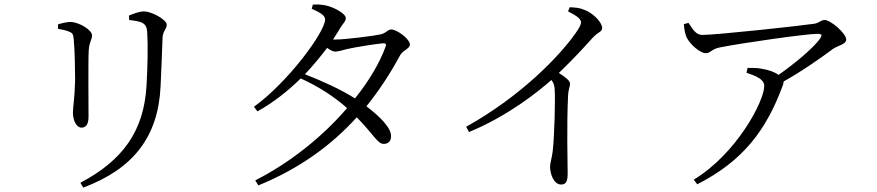

<svg xmlns="http://www.w3.org/2000/svg" viewBox="-20 -798 3990 874"><path d="M346 34 359 56C585 -29 700 -173 711 -405C714 -467 718 -568 720 -627C722 -659 739 -665 739 -686C739 -707 673 -746 635 -746C617 -746 589 -737 567 -727L568 -707C594 -704 617 -700 628 -694C646 -684 648 -670 650 -653C654 -584 652 -499 647 -408C635 -203 541 -69 346 34ZM351 -217C369 -217 383 -229 383 -267C383 -308 381 -528 384 -571C387 -608 399 -618 399 -637C399 -662 338 -698 301 -698C285 -698 263 -693 244 -687V-667C265 -663 281 -660 297 -653C313 -646 314 -638 316 -614C320 -577 322 -479 322 -433C320 -351 312 -312 312 -285C312 -248 329 -217 351 -217Z M1136 -312 1152 -291C1222 -330 1289 -382 1349 -441C1430 -404 1500 -359 1560 -306C1451 -179 1304 -59 1142 23L1156 46C1342 -30 1487 -135 1604 -264C1681 -186 1699 -142 1727 -143C1748 -143 1761 -157 1760 -179C1760 -217 1709 -268 1648 -314C1705 -385 1755 -461 1800 -544C1812 -569 1846 -576 1846 -595C1846 -621 1786 -664 1761 -664C1744 -664 1738 -646 1710 -641C1683 -635 1554 -618 1506 -618H1496L1525 -664C1539 -690 1554 -699 1554 -716C1554 -735 1504 -764 1464 -773C1442 -778 1422 -778 1404 -777L1399 -758C1434 -743 1460 -728 1460 -710C1460 -652 1290 -423 1136 -312ZM1596 -350C1533 -390 1448 -429 1368 -460C1404 -498 1438 -539 1469 -580C1483 -570 1496 -563 1506 -563C1520 -563 1540 -570 1561 -575C1596 -583 1689 -598 1724 -601C1735 -601 1740 -598 1735 -585C1708 -511 1660 -430 1596 -350Z M2534 42C2555 42 2564 30 2564 -7C2564 -67 2559 -220 2566 -365C2567 -390 2575 -404 2575 -417C2575 -431 2552 -448 2524 -466C2590 -529 2639 -583 2676 -624C2703 -654 2721 -652 2721 -671C2721 -697 2677 -741 2638 -754C2617 -763 2596 -764 2573 -765L2566 -746C2608 -725 2625 -711 2625 -695C2625 -687 2617 -670 2598 -644C2528 -545 2355 -362 2102 -221L2115 -197C2290 -269 2428 -379 2490 -434C2501 -420 2504 -408 2505 -390C2508 -345 2504 -178 2496 -110C2492 -77 2484 -57 2484 -39C2484 -6 2501 42 2534 42Z M3138 20 3154 41C3365 -67 3469 -207 3544 -411C3546 -417 3547 -422 3547 -427C3638 -478 3727 -542 3770 -574C3792 -591 3832 -595 3832 -618C3832 -646 3761 -707 3734 -707C3717 -707 3708 -693 3687 -690C3629 -681 3241 -639 3177 -639C3148 -639 3134 -664 3114 -694L3093 -688C3095 -665 3098 -644 3106 -627C3121 -596 3167 -556 3192 -556C3216 -556 3217 -574 3256 -582C3368 -604 3652 -644 3700 -644C3721 -644 3725 -640 3712 -621C3683 -580 3602 -512 3524 -457C3507 -470 3479 -480 3447 -485C3429 -489 3412 -489 3383 -489L3378 -467C3422 -452 3459 -437 3459 -407C3459 -339 3336 -101 3138 20Z"/></svg>

Font: Source Han Serif CN
Style: Regular
Weight: 400
Designer: Ryoko NISHIZUKA 西塚涼子 (kana & ideographs); Frank Grießhammer (Latin, Greek & Cyrillic); Wenlong ZHANG 张文龙 (bopomofo); San
Foundry: Adobe
Version: Version 2.003;hotconv 1.1.1;makeotfexe 2.6.0